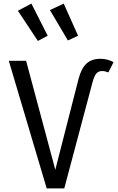

<svg xmlns="http://www.w3.org/2000/svg" viewBox="-20 -1043 655 1063"><path d="M580 -642.1Q569.7 -646.2 562.1 -647.9Q554.4 -649.7 545.1 -649.7Q525.6 -649.7 514.1 -636.7Q502.6 -623.6 493.8 -593.3L335.9 0H238.5L28.7 -706.2H124.6L286.2 -103.1L414.9 -606.2Q430.3 -664.6 458.7 -691Q487.2 -717.4 535.4 -717.4Q556.4 -717.4 573.8 -712.8Q591.3 -708.2 608.7 -699ZM153.8 -1023.1 244.1 -845.1 189.7 -816.4 79 -983.6ZM332.8 -1023.1 412.3 -845.1 355.9 -819 256.4 -987.2Z"/></svg>

Font: Fira Code
Style: Regular
Weight: 400
Designer: Carrois Corporate, Edenspiekermann AG, Nikita Prokopov
Foundry: Carrois Corporate, Edenspiekermann AG, Nikita Prokopov
Version: Version 5.002